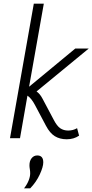

<svg xmlns="http://www.w3.org/2000/svg" viewBox="-20 -760 508 1056"><path d="M35 0 166 -740H221L140 -283L394 -493H468L181 -257Q200 -244 214 -217L275 -102Q293 -67 311.5 -54.5Q330 -42 355 -42Q382 -42 404 -55L415 -14Q386 6 347 6Q309 6 281.5 -11Q254 -28 233 -68L172 -183Q153 -219 131 -234L90 0ZM112 276Q128 256 137 234Q146 212 146 193Q146 181 144 170Q142 159 142 149Q142 125 154 110Q166 95 185 95Q218 95 218 133Q218 158 198.5 200Q179 242 146 276Z"/></svg>

Font: Livvic Light
Style: Italic
Weight: 300
Italic angle: -10°
Designer: Jacques Le Bailly, Baron von Fonthausen
Version: Version 1.001; ttfautohint (v1.8.2)